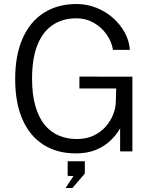

<svg xmlns="http://www.w3.org/2000/svg" viewBox="-20 -753 766 955"><path d="M357.5 10Q263.5 10 195.8 -33.2Q128 -76.5 91.8 -159Q55.5 -241.5 55.5 -360Q55.5 -478.5 92.5 -562Q129.5 -645.5 198 -689.2Q266.5 -733 360.5 -733Q412.5 -733 459 -714.5Q505.5 -696 542 -663.8Q578.5 -631.5 600.8 -590.5Q623 -549.5 626 -505H542Q535 -546.5 509.8 -582.2Q484.5 -618 445.8 -640Q407 -662 359.5 -662Q293.5 -662 243.8 -629.8Q194 -597.5 166.8 -530.8Q139.5 -464 139.5 -361.5Q139.5 -282.5 156 -225.5Q172.5 -168.5 202 -132.2Q231.5 -96 272.2 -78.8Q313 -61.5 361.5 -61.5Q410 -61.5 446 -78.8Q482 -96 506 -123.5Q530 -151 542.5 -182.8Q555 -214.5 556 -243.5L558 -313H375V-372L638.5 -371.5V0H577.5V-114.5Q558.5 -81.5 528.8 -53.2Q499 -25 456.8 -7.5Q414.5 10 357.5 10ZM306 182 345.5 123 316.5 121.5V49H402V110L340.5 182Z"/></svg>

Font: Public Sans Light
Style: Regular
Weight: 300
Designer: The Public Sans Project Authors: Dan O. Williams and USWDS (Libre Franklin designed by Pablo Impallari and Rodrigo Fuenz
Version: Version 1.007